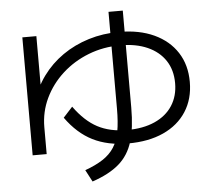

<svg xmlns="http://www.w3.org/2000/svg" viewBox="-58 -856 1116 1000"><g transform="rotate(-5 500.0 -355.5)"><path d="M86.7 -82V-698.7H160V-358.7H124.7Q145.4 -431.4 188.9 -490.9Q232.4 -550.4 294 -593.4Q355.7 -636.4 431.2 -659.7Q506.7 -683 591.3 -683Q696.3 -683 773.7 -647.2Q851 -611.3 893.2 -546Q935.4 -480.7 935.4 -392Q935.4 -302.7 893 -237Q850.7 -171.3 772.8 -135.8Q695 -100.3 588 -100.3Q481.3 -100.3 403.3 -139.5Q325.3 -178.6 265 -263L313.7 -316.4Q369.7 -238.7 434.4 -204.5Q499 -170.4 588 -170.4Q672.3 -170.4 733.1 -197.5Q794 -224.7 826.3 -274.7Q858.6 -324.7 858.6 -392Q858.6 -460.7 826 -510.1Q793.3 -559.6 733.3 -586.3Q673.3 -613 591.3 -613Q502.3 -613 424.2 -582.5Q346 -552 286.7 -498Q227.4 -444 193.7 -373.3Q160 -302.7 160 -222V-82ZM353 19Q409.3 -1.4 446.6 -25.9Q484 -50.4 505.8 -84.4Q527.6 -118.4 536.5 -167Q545.3 -215.7 545.3 -285.3V-792H620V-285.3Q620 -177.3 598.4 -107.3Q576.7 -37.3 525.5 6.8Q474.4 51 385.7 81Z"/></g></svg>

Font: M PLUS 1 Thin
Style: Regular
Weight: 100
Designer: Coji Morishita
Foundry: UNDERFOREST DESIGN
Version: Version 1.001